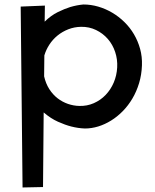

<svg xmlns="http://www.w3.org/2000/svg" viewBox="-20 -537 687 852"><path d="M179.2 -512.2 178.2 -440.9Q206.1 -468.3 236.3 -483.2Q266.6 -498 292 -505.9Q321.8 -514.6 350.1 -517.1Q383.3 -517.1 416 -507.6Q448.7 -498 478 -480.7Q507.3 -463.4 532.2 -439Q557.1 -414.6 574.7 -384.5Q592.3 -354.5 601.8 -319.8Q611.3 -285.2 609.9 -247.1Q608.4 -205.1 597.2 -168Q585.9 -130.9 567.6 -99.9Q549.3 -68.8 524.9 -43.9Q500.5 -19 472.9 -2Q445.3 15.1 415.8 24.2Q386.2 33.2 356.9 33.2Q327.1 32.2 296.4 24.4Q269.5 17.6 237.3 3.2Q205.1 -11.2 173.8 -38.1L170.9 293L80.1 294.9L71.8 -507.8ZM500 -237.8Q502 -273.4 491 -306.4Q480 -339.4 458.3 -364.3Q436.5 -389.2 406.2 -403.8Q376 -418.5 339.8 -418Q309.6 -417.5 283 -407Q256.3 -396.5 235.1 -379.2Q213.9 -361.8 199 -338.9Q184.1 -315.9 176.8 -291L175.8 -198.2Q183.1 -166 198.7 -141.6Q214.4 -117.2 235.6 -100.8Q256.8 -84.5 281.7 -75.9Q306.6 -67.4 332 -66.9Q366.2 -65.9 396.2 -79.1Q426.3 -92.3 448.7 -115.7Q471.2 -139.2 484.6 -170.4Q498 -201.7 500 -237.8Z"/></svg>

Font: McLaren
Style: Regular
Weight: 400
Designer: Astigmatic (AOETI)
Foundry: Astigmatic (AOETI)
Version: Version 1.000